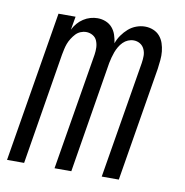

<svg xmlns="http://www.w3.org/2000/svg" viewBox="-65 -591 630 653"><g transform="rotate(10 250.0 -264.0)"><path d="M1 0 87 -520H146L138 -474Q144 -486 152.5 -496Q161 -506 172.5 -513.5Q184 -521 196.5 -524.5Q209 -528 221 -528Q236 -528 249.5 -522.5Q263 -517 272 -506.5Q281 -496 285.5 -482.5Q290 -469 292 -454Q297 -469 306.5 -482.5Q316 -496 328 -506.5Q340 -517 355 -522.5Q370 -528 385 -528Q400 -528 413.5 -522.5Q427 -517 436 -506.5Q445 -496 449.5 -482.5Q454 -469 455.5 -454.5Q457 -440 455.5 -424.5Q454 -409 452 -394L387 0H328L395 -404Q397 -417 397 -429Q397 -441 392 -452Q387 -463 377 -469Q367 -475 355 -475Q345 -475 335.5 -471Q326 -467 318.5 -459.5Q311 -452 305.5 -442.5Q300 -433 296.5 -423.5Q293 -414 290.5 -404.5Q288 -395 286 -385L223 0H165L232 -404Q234 -417 233.5 -429Q233 -441 228.5 -452Q224 -463 213.5 -469Q203 -475 191 -475Q181 -475 171.5 -471Q162 -467 155 -459.5Q148 -452 142 -442.5Q136 -433 132.5 -423.5Q129 -414 127 -404.5Q125 -395 123 -385L60 0Z"/></g></svg>

Font: Iosevka Term Curly Light
Style: Italic
Weight: 300
Italic angle: -9°
Designer: Belleve Invis
Foundry: Belleve Invis
Version: Version 32.3.0